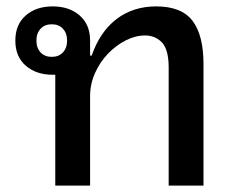

<svg xmlns="http://www.w3.org/2000/svg" viewBox="-20 -581 750 601"><path d="M153 -347H145Q93 -347 60.5 -375.5Q28 -404 28 -454Q28 -504 60.5 -532.5Q93 -561 145 -561Q197 -561 229.5 -532.5Q262 -504 262 -454V-407H267Q293 -482 345 -521.5Q397 -561 469 -561Q548 -561 582.5 -516Q617 -471 617 -380V0H508V-369Q508 -426 487 -448Q466 -470 434 -470Q404 -470 373.5 -454.5Q343 -439 318 -413Q293 -387 277.5 -352.5Q262 -318 262 -280V0H153ZM142 -403Q164 -403 177 -417Q190 -431 190 -454Q190 -477 177 -491Q164 -505 142 -505Q120 -505 107 -491Q94 -477 94 -454Q94 -431 107 -417Q120 -403 142 -403Z"/></svg>

Font: IBM Plex Sans Thai Looped Medium
Style: Regular
Weight: 500
Designer: Mike Abbink, Paul van der Laan, Pieter van Rosmalen, Ben Mitchell, Mark Frömberg
Foundry: Bold Monday
Version: Version 1.1